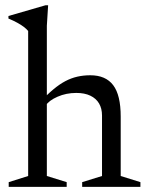

<svg xmlns="http://www.w3.org/2000/svg" viewBox="-20 -730 576 750"><path d="M301 -18.5 378.5 -42.5V-279Q378.5 -306 367 -325.8Q355.5 -345.5 333 -356.2Q310.5 -367 278 -367Q238.5 -367 204.8 -352.2Q171 -337.5 158 -317L138.5 -333Q165 -361.5 188.8 -381.2Q212.5 -401 235.2 -413Q258 -425 282 -430.5Q306 -436 332.5 -436Q393 -436 422.2 -397.2Q451.5 -358.5 451.5 -274.5V-42.5L528.5 -18.5V0H301ZM240.5 0H14V-18.5L90 -42.5V-609Q83.5 -617 73 -625Q62.5 -633 47.5 -641.2Q32.5 -649.5 13 -657.5V-667.5L158 -709.5H168L163 -629.5V-42.5L240.5 -18.5Z"/></svg>

Font: Newsreader 16pt
Style: Regular
Weight: 400
Designer: Hugues Gentile
Foundry: Production Type
Version: Version 1.003